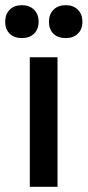

<svg xmlns="http://www.w3.org/2000/svg" viewBox="-32 -721 338 741"><path d="M52 -574Q23 -574 5.5 -591Q-12 -608 -12 -637Q-12 -666 5.5 -683.5Q23 -701 52 -701Q82 -701 99.5 -683.5Q117 -666 117 -637Q117 -608 99.5 -591Q82 -574 52 -574ZM222 -574Q191 -574 174 -591Q157 -608 157 -637Q157 -666 174.5 -683.5Q192 -701 222 -701Q251 -701 268.5 -683.5Q286 -666 286 -637Q286 -608 268.5 -591Q251 -574 222 -574ZM190 -500V0H83V-500Z"/></svg>

Font: Elaine Sans Medium
Style: Regular
Weight: 500
Designer: Wei Huang
Foundry: Wei Huang
Version: Version 2.001;PS 002.001;hotconv 1.0.88;makeotf.lib2.5.64775